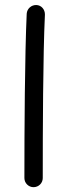

<svg xmlns="http://www.w3.org/2000/svg" viewBox="-20 -716 279 772"><path d="M126 -695.8C106 -696.3 88.9 -681.2 87.4 -661.1C79.6 -494.1 78.1 -190.4 78.1 0C78.1 20 94.7 36.6 114.7 36.6C135.7 36.6 151.9 20 151.9 0C151.9 -189.9 152.8 -494.1 160.6 -657.2C161.1 -678.2 146 -695.3 126 -695.8Z"/></svg>

Font: Mikhak
Style: Regular
Weight: 400
Designer: Amin Abedi
Version: Version 3.2